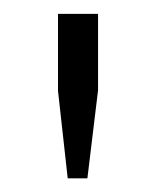

<svg xmlns="http://www.w3.org/2000/svg" viewBox="-20 -782 228 281"><path d="M123.5 -649.9 107.9 -521H79.1L64.9 -648.9V-761.7H123.5Z"/></svg>

Font: Ufes Sans Light
Style: Regular
Weight: 200
Designer: Ricardo Esteves & Thais Bronze
Foundry: ProDesignUfes - Ricardo Esteves, Thais Bronze (This is a derivative work, based on Roboto family, by Christian Robertson
Version: Version 2.0